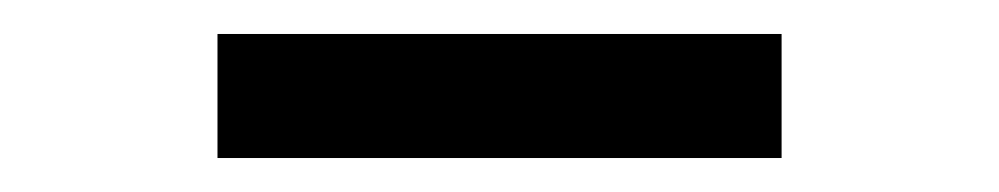

<svg xmlns="http://www.w3.org/2000/svg" viewBox="-20 -337 588 113"><path d="M108 -244V-317H440V-244Z"/></svg>

Font: Lexend Peta Light
Style: Regular
Weight: 300
Version: Version 1.007